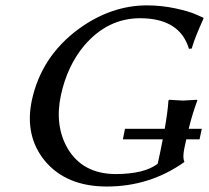

<svg xmlns="http://www.w3.org/2000/svg" viewBox="-20 -678 770 708"><path d="M675.8 -203.1H724.1L715.8 -164.1H667Q663.1 -147 661.1 -137.2L659.7 -130.9Q652.8 -95.7 659.7 -83L659.2 -80.1Q532.2 9.8 374 9.8Q224.1 9.8 145 -85.4Q70.3 -177.2 97.2 -307.1Q131.8 -469.2 269.5 -570.8Q388.7 -657.7 521 -658.2Q575.2 -658.2 627.2 -647Q679.2 -635.7 704.1 -624L729.5 -612.8L730.5 -609.9Q698.7 -539.1 689.9 -508.3Q688.5 -503.4 687 -499L676.8 -498Q643.1 -610.4 497.1 -610.8Q376.5 -610.8 290.5 -509.8Q228 -435.1 204.6 -327.1Q180.7 -214.8 229.5 -130.4Q285.2 -36.6 406.7 -36.1Q513.2 -36.6 561.5 -74.2L570.8 -117.2Q572.8 -126.5 576.2 -144Q578.6 -157.7 580.1 -164.1H433.1L440.9 -203.1H587.4Q598.6 -266.1 601.1 -307.1L604 -310.1Q606 -310.1 654.3 -307.1L707 -310.1L707.5 -307.1Q689 -257.3 675.8 -203.1Z"/></svg>

Font: Linux Biolinum Capitals O
Style: Italic Samll Caps
Weight: 400
Italic angle: -12°
Designer: Philipp H. Poll
Foundry: Philipp H. Poll
Version: Version 0.6.2